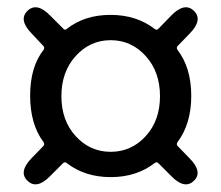

<svg xmlns="http://www.w3.org/2000/svg" viewBox="-20 -626 595 516"><path d="M115 -153Q79 -116 54 -140Q29 -164 65 -201L96 -233Q101 -238 97 -244Q61 -292 61 -369Q61 -446 97 -492Q101 -498 96 -503L65 -536Q29 -573 54 -597Q79 -621 115 -584L150 -549Q154 -544 159 -548Q207 -586 277 -586Q347 -586 396 -548Q401 -544 406 -549L440 -584Q476 -621 501 -597Q526 -573 490 -536L458 -503Q453 -498 457 -492Q494 -444 494 -368.5Q494 -293 457 -244Q453 -238 458 -233L489 -201Q526 -164 501 -140Q476 -116 440 -153L406 -187Q401 -192 396 -188Q347 -150 277.5 -150Q208 -150 159 -188Q154 -192 149 -187ZM183.5 -260Q222 -218 277.5 -218Q333 -218 371.5 -260Q410 -302 410 -367.5Q410 -433 371.5 -475.5Q333 -518 277.5 -518Q222 -518 183.5 -475.5Q145 -433 145 -367.5Q145 -302 183.5 -260Z"/></svg>

Font: Resource Han Rounded KR
Style: Regular
Weight: 400
Designer: Cyano Hao (round all glyphs); Ryoko NISHIZUKA 西塚涼子 (kana, bopomofo & ideographs); Paul D. Hunt (Latin, Greek & Cyrillic)
Foundry: Cyano Hao
Version: 0.990